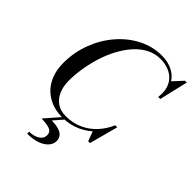

<svg xmlns="http://www.w3.org/2000/svg" viewBox="-279 -900 1294 1294"><g transform="rotate(45 368.0 -253.0)"><path d="M310 10Q233.5 10 176 -22.2Q118.5 -54.5 86.5 -114Q54.5 -173.5 54.5 -255Q54.5 -357.5 89.5 -448.8Q124.5 -540 185 -610Q245.5 -680 324 -720Q402.5 -760 490 -760Q549 -760 595.2 -736Q641.5 -712 665 -664.2Q688.5 -616.5 679.5 -545H669Q675.5 -595.5 664 -631.8Q652.5 -668 627.8 -691.5Q603 -715 569.8 -726.2Q536.5 -737.5 500 -737.5Q446.5 -737.5 401 -713.8Q355.5 -690 318.2 -648.5Q281 -607 252.2 -553.2Q223.5 -499.5 204.2 -438.8Q185 -378 175 -315.8Q165 -253.5 165 -195.5Q165 -144.5 182.2 -103Q199.5 -61.5 234 -37Q268.5 -12.5 320.5 -12.5Q387.5 -12.5 442 -37.8Q496.5 -63 536.2 -106.5Q576 -150 599 -205H610.5Q590.5 -143.5 546.8 -94.8Q503 -46 442.2 -18Q381.5 10 310 10ZM546.5 0 520 -70.5Q536.5 -89 554.2 -109.5Q572 -130 585.5 -158L599 -205H618.5L563.5 0ZM669 -545 676.5 -586.5Q674.5 -611.5 669.5 -633Q664.5 -654.5 652.5 -677.5L719.5 -750H736.5L688.5 -545ZM219.5 254.5V235.5Q263 235.5 292.8 217Q322.5 198.5 322.5 166.5Q322.5 135 293.2 124.5Q264 114 215.5 114L320 -6H344L274 74Q312.5 75 339.5 82.8Q366.5 90.5 381 107Q395.5 123.5 395.5 150Q395.5 177.5 374.8 201.5Q354 225.5 314.8 240Q275.5 254.5 219.5 254.5Z"/></g></svg>

Font: Bodoni Moda 11pt
Style: Italic
Weight: 400
Italic angle: -13°
Version: Version 2.004